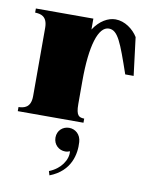

<svg xmlns="http://www.w3.org/2000/svg" viewBox="-88 -580 723 921"><g transform="rotate(10 273.5 -119.0)"><path d="M294 -84V-196C294 -370 325 -466 376 -466C420 -466 440 -411 491 -263H532L509 -448C487 -484 445 -515 400 -515C364 -515 324 -493 294 -447V-500H14V-480C40 -479 74 -474 74 -416V-84C74 -26 39 -21 14 -20V0H334V-20C309 -21 294 -26 294 -84ZM211 257 217 277C319 238 334 151 330 95C328 58 301 36 271 36C240 36 214 59 214 93C214 128 241 151 271 151C280 151 287 149 294 146C299 187 266 236 211 257Z"/></g></svg>

Font: Sprat Condensed Black
Style: Regular
Weight: 900
Designer: Ethan Nakache
Foundry: Collletttivo
Version: Version 2.000;Glyphs 3.2 (3217)